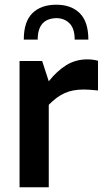

<svg xmlns="http://www.w3.org/2000/svg" viewBox="-20 -795 459 815"><path d="M63 -536H159L187 -450Q222 -494 261.5 -518.5Q301 -543 351 -543Q375 -543 396 -537V-411Q358 -415 335 -415Q288 -415 254 -399.5Q220 -384 187 -350V0H63ZM355 -627H297Q297 -674 275 -696Q253 -718 219 -718Q140 -716 140 -627H81Q81 -703 117.5 -739Q154 -775 219 -775Q282 -775 318.5 -739Q355 -703 355 -627Z"/></svg>

Font: Exo SemiBold
Style: Regular
Weight: 600
Designer: Natanael Gama
Foundry: Natanael Gama
Version: Version 1.500